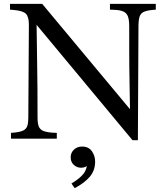

<svg xmlns="http://www.w3.org/2000/svg" viewBox="-20 -720 857 997"><path d="M668 8 170 -591Q171 -538 171.5 -487.5Q172 -437 173 -382Q174 -327 174.5 -260.5Q175 -194 175 -108Q175 -79 181.5 -63Q188 -47 205.5 -40Q223 -33 254 -31L275 -30V0H37V-30L58 -32Q86 -35 101 -42.5Q116 -50 121.5 -65.5Q127 -81 127 -108L130 -592Q130 -633 114.5 -648.5Q99 -664 53 -668L32 -670V-700H199L655 -153Q654 -221 653 -273Q652 -325 651.5 -371.5Q651 -418 651 -468Q651 -518 651 -582Q651 -616 644.5 -634Q638 -652 621 -660Q604 -668 572 -669L551 -670V-700H789V-670L768 -668Q740 -665 725 -657.5Q710 -650 704.5 -632.5Q699 -615 699 -582L696 8ZM368 257 351 233Q394 207 413 183Q432 159 432 128L455 96Q455 120 439.5 135.5Q424 151 401 151Q379 151 363 136Q347 121 347 97Q347 73 364 57Q381 41 406 41Q440 41 457 65Q474 89 474 119Q474 165 446.5 197.5Q419 230 368 257Z"/></svg>

Font: Hedvig Letters Serif 24pt 24pt
Style: Regular
Weight: 400
Version: Version 1.000